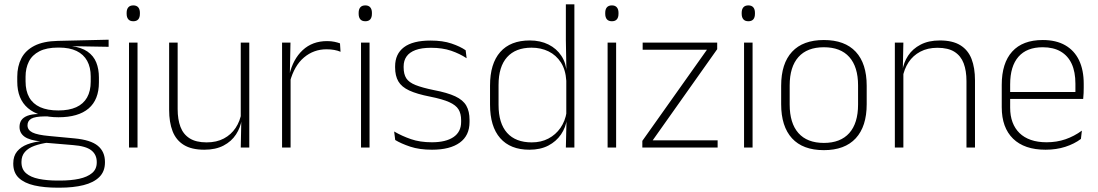

<svg xmlns="http://www.w3.org/2000/svg" viewBox="-20 -684 5092 890"><path d="M251 -140.5Q159 -140.5 109.5 -182.8Q60 -225 60 -306V-328Q60 -376.5 79 -413.5Q98 -450.5 139.5 -471.8Q181 -493 247.5 -494.5L483.5 -500V-467L310 -470V-470.5Q357.5 -464.5 385.8 -444.8Q414 -425 426.2 -394.5Q438.5 -364 438.5 -325V-302Q438.5 -222 390.8 -181.2Q343 -140.5 251 -140.5ZM248 153H257.5Q308.5 153 346.8 144.8Q385 136.5 406.8 118.2Q428.5 100 428.5 69V67Q428.5 32.5 403.2 12.8Q378 -7 318.5 -11.5L187.5 -22.5L206 -23.5Q168.5 -18.5 140 -8.2Q111.5 2 95.5 20.2Q79.5 38.5 79.5 66.5V68Q79.5 100.5 100.8 119Q122 137.5 160 145.2Q198 153 248 153ZM246.5 186Q185 186 139 175.5Q93 165 67.2 140.8Q41.5 116.5 41.5 75V73Q41.5 39.5 59.2 18Q77 -3.5 106.5 -14.8Q136 -26 171 -29.5L170 -28.5Q117.5 -33.5 94 -50.2Q70.5 -67 70.5 -95.5V-96Q70.5 -114 79.2 -127Q88 -140 107.5 -147.5Q127 -155 158 -155.5V-163L226 -144L187.5 -144.5Q142.5 -144 125 -133.8Q107.5 -123.5 107.5 -103.5V-103Q107.5 -81.5 130.2 -70Q153 -58.5 209 -53.5L325.5 -42.5Q400.5 -35.5 433.5 -8.2Q466.5 19 466.5 66.5V69Q466.5 111 440.2 136.8Q414 162.5 367 174.2Q320 186 257 186ZM250.5 -172Q300 -172 333.2 -187Q366.5 -202 383.5 -232Q400.5 -262 400.5 -305.5V-329.5Q400.5 -372 384 -402Q367.5 -432 334.8 -447.8Q302 -463.5 253.5 -463.5H249.5Q196 -463.5 162.5 -446.2Q129 -429 113.8 -398.5Q98.5 -368 98.5 -328.5V-307Q98.5 -262.5 115.5 -232.5Q132.5 -202.5 166.2 -187.2Q200 -172 250.5 -172Z M578 0V-486.5H617.5V0ZM598 -585.5Q582.5 -585.5 574.8 -594.5Q567 -603.5 567 -620.5V-624.5Q567 -641 574.8 -650Q582.5 -659 598 -659Q613 -659 620.8 -650Q628.5 -641 628.5 -624.5V-620.5Q628.5 -603 620.8 -594.2Q613 -585.5 598 -585.5Z M803.5 -486.5V-178.5Q803.5 -130.5 816.5 -96Q829.5 -61.5 859 -42.8Q888.5 -24 938 -24Q984 -24 1017.8 -42Q1051.5 -60 1072.2 -91.2Q1093 -122.5 1099.5 -162.5L1110.5 -130.5H1100.5Q1095 -93 1074 -60.8Q1053 -28.5 1016.2 -9.2Q979.5 10 927 10Q868 10 832 -12.2Q796 -34.5 780 -75.8Q764 -117 764 -175V-486.5ZM1135.5 -486.5V0H1096L1098.5 -123.5L1096 -125.5V-486.5Z M1324 -305 1311 -334 1321.5 -337.5Q1338 -409.5 1383 -451.5Q1428 -493.5 1496 -493.5Q1515.5 -493.5 1530.5 -490.2Q1545.5 -487 1556 -483L1558.5 -444Q1546 -449.5 1529.5 -452.5Q1513 -455.5 1493.5 -455.5Q1434 -455.5 1389 -417.5Q1344 -379.5 1324 -305ZM1287.5 0V-486.5H1326.5L1323.5 -338L1327 -334.5V0Z M1653.5 0V-486.5H1693V0ZM1673.5 -585.5Q1658 -585.5 1650.2 -594.5Q1642.5 -603.5 1642.5 -620.5V-624.5Q1642.5 -641 1650.2 -650Q1658 -659 1673.5 -659Q1688.5 -659 1696.2 -650Q1704 -641 1704 -624.5V-620.5Q1704 -603 1696.2 -594.2Q1688.5 -585.5 1673.5 -585.5Z M1982.5 10Q1924 10 1881.5 -4.2Q1839 -18.5 1812 -35L1807 -74.5Q1843 -53.5 1885 -39Q1927 -24.5 1982 -24.5Q2046.5 -24.5 2082 -48.5Q2117.5 -72.5 2117.5 -119V-127Q2117.5 -157 2105.5 -176.8Q2093.5 -196.5 2062.5 -210.5Q2031.5 -224.5 1974 -236Q1912.5 -248 1877 -264.5Q1841.5 -281 1826.5 -306.8Q1811.5 -332.5 1811.5 -371.5V-376Q1811.5 -434 1852.5 -465Q1893.5 -496 1976 -496Q2032.5 -496 2073 -482.2Q2113.5 -468.5 2138.5 -451L2143 -414Q2111.5 -435 2071.2 -448.8Q2031 -462.5 1978 -462.5Q1934 -462.5 1906 -452Q1878 -441.5 1864.5 -422.2Q1851 -403 1851 -376V-371.5Q1851 -340.5 1863.2 -321.2Q1875.5 -302 1906.2 -289.8Q1937 -277.5 1990.5 -266.5Q2054 -254.5 2090.2 -237.5Q2126.5 -220.5 2141.5 -194.2Q2156.5 -168 2156.5 -128.5V-118.5Q2156.5 -55.5 2111.2 -22.8Q2066 10 1982.5 10Z M2434 10Q2345.5 10 2298.5 -43.8Q2251.5 -97.5 2251.5 -199V-287.5Q2251.5 -389 2298.8 -442.8Q2346 -496.5 2436 -496.5Q2484.5 -496.5 2522.2 -477.8Q2560 -459 2582.2 -425.2Q2604.5 -391.5 2607 -345.5H2620L2605 -309.5Q2602 -360.5 2580 -394.5Q2558 -428.5 2522.8 -445.8Q2487.5 -463 2444 -463Q2370 -463 2330.5 -419Q2291 -375 2291 -290V-197.5Q2291 -112.5 2330.5 -68.2Q2370 -24 2445 -24Q2488.5 -24 2522.2 -41.8Q2556 -59.5 2578 -91.2Q2600 -123 2606.5 -164.5L2619.5 -132.5H2608Q2602.5 -93 2580.5 -60.8Q2558.5 -28.5 2521.8 -9.2Q2485 10 2434 10ZM2603 0 2606 -126.5 2605 -140V-347L2605.5 -359L2603 -497.5V-664H2642.5V0Z M2796.5 0V-486.5H2836V0ZM2816.5 -585.5Q2801 -585.5 2793.2 -594.5Q2785.5 -603.5 2785.5 -620.5V-624.5Q2785.5 -641 2793.2 -650Q2801 -659 2816.5 -659Q2831.5 -659 2839.2 -650Q2847 -641 2847 -624.5V-620.5Q2847 -603 2839.2 -594.2Q2831.5 -585.5 2816.5 -585.5Z M3306.5 -33.5V0H2957.5V-31L3257 -453.5H2959V-486.5H3304.5V-456L3005.5 -33.5Z M3429 0V-486.5H3468.5V0ZM3449 -585.5Q3433.5 -585.5 3425.8 -594.5Q3418 -603.5 3418 -620.5V-624.5Q3418 -641 3425.8 -650Q3433.5 -659 3449 -659Q3464 -659 3471.8 -650Q3479.5 -641 3479.5 -624.5V-620.5Q3479.5 -603 3471.8 -594.2Q3464 -585.5 3449 -585.5Z M3799 12Q3701.5 12 3651.2 -43Q3601 -98 3601 -201V-286.5Q3601 -389.5 3651.5 -444Q3702 -498.5 3799 -498.5Q3896 -498.5 3946.8 -444Q3997.5 -389.5 3997.5 -286.5V-201Q3997.5 -98 3946.8 -43Q3896 12 3799 12ZM3799 -21.5Q3876 -21.5 3916.8 -67.2Q3957.5 -113 3957.5 -199.5V-288Q3957.5 -374 3917 -419.5Q3876.5 -465 3799 -465Q3721.5 -465 3681 -419.5Q3640.5 -374 3640.5 -288V-199.5Q3640.5 -113 3681 -67.2Q3721.5 -21.5 3799 -21.5Z M4460 0V-308Q4460 -356 4447 -390.5Q4434 -425 4404.5 -443.8Q4375 -462.5 4325.5 -462.5Q4280 -462.5 4246 -444.5Q4212 -426.5 4191.5 -395.2Q4171 -364 4164 -324L4153 -356H4163Q4168.5 -394 4189.5 -426Q4210.5 -458 4247.5 -477.2Q4284.5 -496.5 4336.5 -496.5Q4396 -496.5 4431.8 -474.2Q4467.5 -452 4483.5 -410.8Q4499.5 -369.5 4499.5 -311.5V0ZM4128 0V-486.5H4167.5L4165 -362.5L4167.5 -361V0Z M4826.5 10Q4728.5 10 4676 -41.2Q4623.5 -92.5 4623.5 -187V-290.5Q4623.5 -391.5 4672 -445Q4720.5 -498.5 4813.5 -498.5Q4875.5 -498.5 4917.8 -474.2Q4960 -450 4981.8 -404.8Q5003.5 -359.5 5003.5 -295.5V-278Q5003.5 -265.5 5003 -252.8Q5002.5 -240 5001 -225.5H4964.5Q4965 -245.5 4965 -263.2Q4965 -281 4965 -296Q4965 -350.5 4947.8 -388Q4930.5 -425.5 4896.8 -445.2Q4863 -465 4813.5 -465Q4739.5 -465 4701 -421Q4662.5 -377 4662.5 -293V-245V-239V-184.5Q4662.5 -147 4673.5 -117.5Q4684.5 -88 4705.8 -67.2Q4727 -46.5 4758.5 -35.5Q4790 -24.5 4831.5 -24.5Q4878.5 -24.5 4919 -38.5Q4959.5 -52.5 4995 -78.5L4990.5 -40Q4960 -17 4918.2 -3.5Q4876.5 10 4826.5 10ZM4643.5 -225.5V-257.5H4991V-225.5Z"/></svg>

Font: Anek Latin ExtraLight
Style: Regular
Weight: 250
Designer: Yesha Goshar
Foundry: Ek Type
Version: Version 1.003